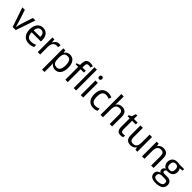

<svg xmlns="http://www.w3.org/2000/svg" viewBox="485 -2743 4962 4962"><g transform="rotate(45 2966.0 -262.5)"><path d="M183.1 0 0 -536.1H91.8L189 -237.8Q194.3 -221.7 201.7 -196.3Q209 -170.9 216.3 -144.5Q223.6 -118.2 229.7 -94.7Q235.8 -71.3 237.8 -59.1H241.2Q243.7 -71.3 249.5 -94.7Q255.4 -118.2 262.7 -144.5Q270 -170.9 277.3 -196.3Q284.7 -221.7 290 -237.8L387.2 -536.1H479L295.9 0Z M775.9 9.8Q722.2 9.8 677.7 -8.3Q633.3 -26.4 601.3 -61Q569.3 -95.7 551.8 -147Q534.2 -198.2 534.2 -264.2Q534.2 -330.6 550.3 -382.8Q566.4 -435.1 595.7 -471.4Q625 -507.8 665.8 -526.9Q706.5 -545.9 755.9 -545.9Q804.2 -545.9 842.8 -528.6Q881.3 -511.2 908.2 -479.7Q935.1 -448.2 949.5 -404.1Q963.9 -359.9 963.9 -306.2V-251H626Q628.4 -156.7 665.8 -112.3Q703.1 -67.9 776.9 -67.9Q801.8 -67.9 823 -70.3Q844.2 -72.8 864 -77.4Q883.8 -82 902.3 -89.1Q920.9 -96.2 939.9 -105V-25.9Q920.4 -16.6 901.6 -9.8Q882.8 -2.9 863 1.5Q843.3 5.9 822 7.8Q800.8 9.8 775.9 9.8ZM753.9 -472.2Q698.2 -472.2 665.8 -434.1Q633.3 -396 627.9 -323.2H868.2Q868.2 -356.4 861.6 -384Q855 -411.6 841.1 -431.2Q827.1 -450.7 805.7 -461.4Q784.2 -472.2 753.9 -472.2Z M1331.1 -545.9Q1345.2 -545.9 1362.8 -544.7Q1380.4 -543.5 1393.1 -541L1381.3 -459Q1367.7 -461.4 1353.3 -463.1Q1338.9 -464.8 1326.2 -464.8Q1295.4 -464.8 1270 -452.4Q1244.6 -439.9 1226.3 -416.7Q1208 -393.6 1198 -361.1Q1188 -328.6 1188 -289.1V0H1099.1V-536.1H1171.4L1182.1 -438H1186Q1198.2 -459 1212.2 -478.5Q1226.1 -498 1243.4 -512.9Q1260.7 -527.8 1282.2 -536.9Q1303.7 -545.9 1331.1 -545.9Z M1740.2 9.8Q1711.4 9.8 1688 3.4Q1664.6 -2.9 1645.8 -13.4Q1627 -23.9 1612.5 -38.1Q1598.1 -52.2 1586.9 -67.9H1581.1Q1582.5 -51.3 1584 -36.1Q1585 -23.4 1585.9 -10Q1586.9 3.4 1586.9 11.2V240.2H1498V-536.1H1570.3L1583 -463.9H1586.9Q1598.1 -481 1612.3 -495.8Q1626.5 -510.7 1645.3 -521.7Q1664.1 -532.7 1687.5 -539.3Q1710.9 -545.9 1740.2 -545.9Q1786.1 -545.9 1823.7 -528.3Q1861.3 -510.7 1887.9 -475.8Q1914.6 -440.9 1929.2 -389.2Q1943.8 -337.4 1943.8 -269Q1943.8 -200.2 1929.2 -148.2Q1914.6 -96.2 1887.9 -61Q1861.3 -25.9 1823.7 -8.1Q1786.1 9.8 1740.2 9.8ZM1723.1 -472.2Q1686 -472.2 1660.4 -460.9Q1634.8 -449.7 1618.9 -426.8Q1603 -403.8 1595.5 -369.6Q1587.9 -335.4 1586.9 -289.1V-269Q1586.9 -219.7 1593.5 -181.4Q1600.1 -143.1 1616 -116.9Q1631.8 -90.8 1658.2 -77.4Q1684.6 -64 1724.1 -64Q1790 -64 1821 -117.2Q1852.1 -170.4 1852.1 -270Q1852.1 -371.6 1821 -421.9Q1790 -472.2 1723.1 -472.2Z M2316.9 -469.2H2197.3V0H2107.9V-469.2H2013.2V-505.9L2107.9 -539.1V-585.9Q2107.9 -638.2 2118.9 -672.6Q2129.9 -707 2150.6 -727.5Q2171.4 -748 2201.7 -756.6Q2231.9 -765.1 2270 -765.1Q2298.8 -765.1 2323 -759.5Q2347.2 -753.9 2366.2 -747.1L2343.3 -678.2Q2328.1 -683.6 2310.3 -687.7Q2292.5 -691.9 2272.9 -691.9Q2253.4 -691.9 2239.3 -687.3Q2225.1 -682.6 2215.8 -670.9Q2206.5 -659.2 2201.9 -638.9Q2197.3 -618.7 2197.3 -586.9V-536.1H2316.9Z M2502 0H2413.1V-759.8H2502Z M2760.7 0H2671.9V-536.1H2760.7ZM2665 -681.2Q2665 -710.4 2679.9 -723.6Q2694.8 -736.8 2716.8 -736.8Q2727.5 -736.8 2737.1 -733.6Q2746.6 -730.5 2753.7 -723.6Q2760.7 -716.8 2764.9 -706.3Q2769 -695.8 2769 -681.2Q2769 -652.8 2753.7 -638.9Q2738.3 -625 2716.8 -625Q2694.8 -625 2679.9 -638.7Q2665 -652.3 2665 -681.2Z M3135.7 9.8Q3086.4 9.8 3043.5 -5.6Q3000.5 -21 2968.8 -54.4Q2937 -87.9 2918.9 -139.9Q2900.9 -191.9 2900.9 -265.1Q2900.9 -341.8 2919.4 -395.3Q2938 -448.7 2970.5 -482.2Q3002.9 -515.6 3046.4 -530.8Q3089.8 -545.9 3139.6 -545.9Q3177.7 -545.9 3214.1 -537.6Q3250.5 -529.3 3274.9 -517.1L3248.5 -441.9Q3237.3 -446.8 3223.6 -451.4Q3210 -456.1 3195.3 -459.7Q3180.7 -463.4 3166.5 -465.6Q3152.3 -467.8 3139.6 -467.8Q3063 -467.8 3027.8 -418.7Q2992.7 -369.6 2992.7 -266.1Q2992.7 -163.1 3028.1 -115.5Q3063.5 -67.9 3135.7 -67.9Q3175.3 -67.9 3207.3 -76.9Q3239.3 -85.9 3265.6 -98.1V-19Q3239.3 -4.9 3209.2 2.4Q3179.2 9.8 3135.7 9.8Z M3728.5 0V-345.2Q3728.5 -408.7 3702.9 -440.4Q3677.2 -472.2 3622.6 -472.2Q3583 -472.2 3556.2 -459.5Q3529.3 -446.8 3512.9 -421.9Q3496.6 -397 3489.5 -360.8Q3482.4 -324.7 3482.4 -277.8V0H3393.6V-759.8H3482.4V-534.2L3478.5 -463.9H3483.4Q3495.6 -484.9 3512.5 -500.2Q3529.3 -515.6 3549.3 -525.9Q3569.3 -536.1 3591.8 -541Q3614.3 -545.9 3637.7 -545.9Q3727.1 -545.9 3772.2 -499.3Q3817.4 -452.6 3817.4 -350.1V0Z M4144.5 -63Q4153.3 -63 4164.3 -64Q4175.3 -64.9 4185.5 -66.4Q4195.8 -67.9 4204.3 -69.8Q4212.9 -71.8 4217.3 -73.2V-5.9Q4210.9 -2.9 4201.2 0Q4191.4 2.9 4179.7 5.1Q4168 7.3 4155.3 8.5Q4142.6 9.8 4130.4 9.8Q4100.1 9.8 4074.2 2Q4048.3 -5.9 4029.5 -24.9Q4010.7 -43.9 4000 -76.4Q3989.3 -108.9 3989.3 -158.2V-469.2H3913.6V-508.8L3989.3 -546.9L4027.3 -659.2H4078.6V-536.1H4213.4V-469.2H4078.6V-158.2Q4078.6 -110.8 4094 -86.9Q4109.4 -63 4144.5 -63Z M4668.5 0 4655.3 -71.8H4650.4Q4638.2 -50.8 4621.3 -35.4Q4604.5 -20 4584.5 -10Q4564.5 0 4542 4.9Q4519.5 9.8 4496.1 9.8Q4451.7 9.8 4418 -1.5Q4384.3 -12.7 4361.8 -36.6Q4339.4 -60.5 4327.9 -97.7Q4316.4 -134.8 4316.4 -186V-536.1H4405.3V-190.9Q4405.3 -127.4 4431.2 -95.7Q4457 -64 4511.2 -64Q4550.8 -64 4577.6 -76.7Q4604.5 -89.4 4620.8 -114Q4637.2 -138.7 4644.3 -174.8Q4651.4 -210.9 4651.4 -257.8V-536.1H4740.2V0Z M5245.1 0V-345.2Q5245.1 -408.7 5219.5 -440.4Q5193.8 -472.2 5139.2 -472.2Q5099.6 -472.2 5072.8 -459.5Q5045.9 -446.8 5029.5 -421.9Q5013.2 -397 5006.1 -360.8Q4999 -324.7 4999 -277.8V0H4910.2V-536.1H4982.4L4995.1 -463.9H5000Q5012.2 -484.9 5029.1 -500.2Q5045.9 -515.6 5065.9 -525.9Q5085.9 -536.1 5108.4 -541Q5130.9 -545.9 5154.3 -545.9Q5243.7 -545.9 5288.8 -499.3Q5334 -452.6 5334 -350.1V0Z M5912.1 -536.1V-481L5815.9 -467.8Q5829.6 -450.7 5838.9 -424.1Q5848.1 -397.5 5848.1 -363.8Q5848.1 -326.7 5836.7 -295.2Q5825.2 -263.7 5802 -240.7Q5778.8 -217.8 5744.6 -204.8Q5710.4 -191.9 5665 -191.9Q5654.3 -191.9 5643.6 -192.1Q5632.8 -192.4 5626 -193.8Q5617.7 -189 5609.6 -182.9Q5601.6 -176.8 5595 -168.9Q5588.4 -161.1 5584.2 -151.4Q5580.1 -141.6 5580.1 -129.9Q5580.1 -116.7 5585.9 -108.6Q5591.8 -100.6 5601.8 -96.2Q5611.8 -91.8 5625.5 -90.3Q5639.2 -88.9 5654.3 -88.9H5740.2Q5785.6 -88.9 5816.9 -77.4Q5848.1 -65.9 5867.9 -46.4Q5887.7 -26.9 5896.5 -0.2Q5905.3 26.4 5905.3 56.2Q5905.3 99.1 5889.4 133.3Q5873.5 167.5 5840.8 191.2Q5808.1 214.8 5758.1 227.5Q5708 240.2 5640.1 240.2Q5587.9 240.2 5548.8 230Q5509.8 219.7 5483.9 200.2Q5458 180.7 5445.1 153.1Q5432.1 125.5 5432.1 90.8Q5432.1 61.5 5441.7 39.3Q5451.2 17.1 5467.3 1Q5483.4 -15.1 5504.6 -25.4Q5525.9 -35.6 5548.8 -41Q5528.3 -50.3 5515.1 -70.3Q5502 -90.3 5502 -116.2Q5502 -146 5517.6 -167.7Q5533.2 -189.5 5566.9 -210Q5545.9 -218.8 5528.6 -234.1Q5511.2 -249.5 5499.3 -269.3Q5487.3 -289.1 5480.7 -312.5Q5474.1 -335.9 5474.1 -360.8Q5474.1 -404.3 5486.3 -438.5Q5498.5 -472.7 5522.5 -496.6Q5546.4 -520.5 5582 -533.2Q5617.7 -545.9 5665 -545.9Q5683.1 -545.9 5702.4 -543.2Q5721.7 -540.5 5734.9 -536.1ZM5516.1 87.9Q5516.1 106 5522.5 121.6Q5528.8 137.2 5543.2 148.4Q5557.6 159.7 5581.3 166.3Q5605 172.9 5640.1 172.9Q5731 172.9 5776.1 144.8Q5821.3 116.7 5821.3 64Q5821.3 41.5 5815.4 27.3Q5809.6 13.2 5796.1 5.1Q5782.7 -2.9 5760.7 -5.9Q5738.8 -8.8 5707 -8.8H5621.1Q5604 -8.8 5585.4 -4.9Q5566.9 -1 5551.5 9.8Q5536.1 20.5 5526.1 39.3Q5516.1 58.1 5516.1 87.9ZM5561 -363.8Q5561 -307.6 5587.4 -280.3Q5613.8 -252.9 5662.1 -252.9Q5710.9 -252.9 5736.1 -280Q5761.2 -307.1 5761.2 -365.2Q5761.2 -425.3 5735.6 -453.6Q5710 -481.9 5661.1 -481.9Q5612.8 -481.9 5586.9 -452.6Q5561 -423.3 5561 -363.8Z"/></g></svg>

Font: Droid Sans
Style: Regular
Weight: 400
Foundry: Ascender Corporation
Version: Version 1.00 build 114